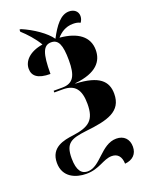

<svg xmlns="http://www.w3.org/2000/svg" viewBox="-163 -744 804 1047"><g transform="rotate(-20 239.5 -220.5)"><path d="M376 222C422 218 448 191 448 149C448 104 420 77 377 77C288 77 246 192 171 192C137 192 112 168 112 95C112 7 147 -7 236 -18C366 -32 451 -54 451 -157C451 -230 407 -275 271 -281V-283C399 -296 438 -352 438 -416C438 -493 378 -537 275 -546C296 -570 326 -592 369 -592C385 -592 399 -590 411 -583C416 -590 423 -602 423 -618C423 -646 401 -663 372 -663C323 -663 287 -614 252 -548C224 -589 157 -635 93 -662H85V-650C115 -623 151 -584 175 -543C95 -530 59 -487 59 -444C59 -402 88 -377 161 -377C161 -496 177 -538 223 -538C264 -538 281 -504 281 -412C281 -325 261 -285 196 -285H146V-275H196C266 -275 295 -237 295 -155C295 -61 258 -33 161 -20C108 -13 28 0 28 91C28 175 99 202 160 202C236 202 272 158 321 158C355 158 375 180 376 222Z"/></g></svg>

Font: Noto Serif Display Condensed ExtraBold
Style: Regular
Weight: 800
Width: 3
Designer: Monotype Design Team
Foundry: Monotype Imaging Inc.
Version: Version 2.009